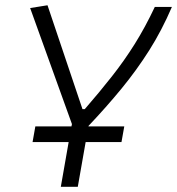

<svg xmlns="http://www.w3.org/2000/svg" viewBox="-20 -720 683 740"><path d="M105.5 -172.4 116.2 -232.9H255.4L257.3 -241.7L96.2 -689L163.1 -699.7L297.9 -299.3H306.6Q363.8 -365.2 411.1 -425.3Q458.5 -485.4 499 -550Q539.6 -614.7 576.7 -693.4H642.6Q603.5 -602.5 555.2 -526.1Q506.8 -449.7 448.7 -378.9Q390.6 -308.1 321.3 -234.9L320.8 -232.9H459L448.2 -172.4H310.1L279.8 0H214.4L244.6 -172.4Z"/></svg>

Font: Cascadia Code PL Light
Style: Italic
Weight: 300
Italic angle: -10°
Monospace: yes
Designer: Aaron Bell
Foundry: Saja Typeworks
Version: Version 2404.023; ttfautohint (v1.8.4)